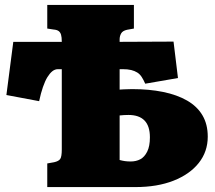

<svg xmlns="http://www.w3.org/2000/svg" viewBox="-20 -760 875 780"><path d="M172 0V-96L200 -101Q218 -105 224.5 -114Q231 -123 231 -153V-479H216Q203 -479 192.5 -470.5Q182 -462 172.5 -446.5Q163 -431 154.5 -406.5Q146 -382 139 -349L6 -374L34 -590H231Q231 -609 228 -619Q225 -629 218 -634Q211 -639 198 -640L172 -644V-740H524V-644L496 -639Q478 -635 472 -624Q466 -613 466 -600V-590L685 -591L703 -443L570 -420Q563 -436 555.5 -447.5Q548 -459 537.5 -465.5Q527 -472 513 -475.5Q499 -479 478 -479H466V-396Q474 -397 482 -397Q490 -397 499 -397.5Q508 -398 517 -398Q586 -398 642.5 -386.5Q699 -375 740 -351.5Q781 -328 802.5 -291.5Q824 -255 824 -205Q824 -144 787.5 -98Q751 -52 685 -26Q619 0 530 0ZM466 -110Q477 -107 487.5 -105.5Q498 -104 511 -104Q533 -104 550 -113Q567 -122 578 -144Q589 -166 589 -202Q589 -248 567 -270.5Q545 -293 502 -293Q493 -293 484 -292.5Q475 -292 466 -291Z"/></svg>

Font: Literata Black
Style: Regular
Weight: 900
Designer: Latin by Veronika Burian and Jose Scaglione. Greek by Irene Vlachou. Cyrillic by Vera Evstafieva.
Foundry: TypeTogether
Version: Version 3.103;gftools[0.9.29]